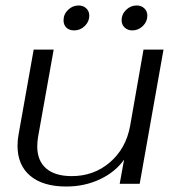

<svg xmlns="http://www.w3.org/2000/svg" viewBox="-20 -671 643 701"><path d="M44 -139Q44 -161 48 -181L103 -490H176L119 -171Q116 -153 116 -137Q116 -84 148.5 -56Q181 -28 242 -28Q323 -28 381.5 -78.5Q440 -129 455 -211L504 -490H577L490 0H417L433 -88Q400 -42 344 -16Q288 10 222 10Q137 10 90.5 -29Q44 -68 44 -139ZM212 -597Q212 -619 228.5 -635Q245 -651 267 -651Q284 -651 295 -640.5Q306 -630 306 -614Q306 -592 289.5 -576Q273 -560 251 -560Q233 -560 222.5 -570Q212 -580 212 -597ZM424 -597Q424 -619 440.5 -635Q457 -651 479 -651Q496 -651 507 -640.5Q518 -630 518 -614Q518 -592 501.5 -576Q485 -560 463 -560Q446 -560 435 -570.5Q424 -581 424 -597Z"/></svg>

Font: Fahkwang Light
Style: Italic
Weight: 300
Italic angle: -10°
Version: Version 1.000; ttfautohint (v1.6)